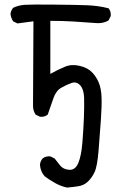

<svg xmlns="http://www.w3.org/2000/svg" viewBox="-20 -719 540 866"><path d="M282.2 127Q254.9 121.1 230 107.4Q205.1 93.8 181.6 76.2Q162.1 54.7 160.2 23.4Q162.1 7.8 171.9 -3.9Q185.5 -15.6 207 -13.7L226.6 -3.9Q236.3 7.8 250.5 26.4Q264.6 44.9 292 46.9Q319.3 48.8 333 16.6Q346.7 -15.6 351.6 -75.7Q356.4 -135.7 358.4 -187Q360.4 -238.3 359.4 -276.9Q358.4 -315.4 341.8 -334Q325.2 -352.5 302.7 -344.7Q280.3 -336.9 256.3 -323.2Q232.4 -309.6 220.7 -275.4Q209 -241.2 195.3 -202.1Q181.6 -190.4 160.2 -192.4L140.6 -202.1Q128.9 -219.7 128.9 -241.2L130.9 -623Q84 -617.2 58.6 -613.3L39.1 -623Q29.3 -638.7 27.3 -656.2Q29.3 -671.9 39.1 -683.6Q62.5 -695.3 91.8 -697.3Q121.1 -699.2 222.2 -698.2Q323.2 -697.3 373 -695.3Q422.9 -693.4 469.7 -681.6Q481.4 -668 479.5 -646.5L469.7 -627Q444.3 -611.3 409.2 -615.2Q360.4 -619.1 309.6 -622.1Q258.8 -625 207 -625V-385.7Q242.2 -405.3 272.9 -418Q303.7 -430.7 339.8 -421.9Q376 -413.1 395.5 -392.6Q415 -372.1 425.8 -345.7Q436.5 -319.3 438 -280.8Q439.5 -242.2 435.1 -179.2Q430.7 -116.2 424.8 -42.5Q418.9 31.2 406.7 57.1Q394.5 83 376.5 100.1Q358.4 117.2 333 121.1Q307.6 125 282.2 127Z"/></svg>

Font: NaikaiFont
Style: Regular
Weight: 400
Version: Version 1.67